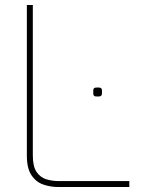

<svg xmlns="http://www.w3.org/2000/svg" viewBox="-20 -752 569 772"><path d="M214 0Q183 0 154 -10Q125 -20 106.5 -47.5Q88 -75 88 -126V-732H112V-126Q112 -82 127.5 -60Q143 -38 166.5 -31Q190 -24 214 -24H500V0ZM367 -364Q355 -364 355 -376V-388Q355 -400 367 -400H378Q390 -400 390 -388V-376Q390 -370 386.5 -367Q383 -364 378 -364Z"/></svg>

Font: Exo Thin Thin
Style: Regular
Weight: 250
Version: Version 2.000